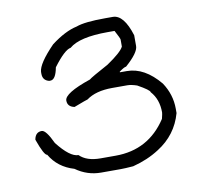

<svg xmlns="http://www.w3.org/2000/svg" viewBox="-59 -531 607 585"><g transform="rotate(-10 244.0 -238.5)"><path d="M302.2 -468.8H325.7Q359.9 -468.8 380.4 -402.3V-369.1Q380.4 -348.6 339.4 -312.5Q334 -312.5 317.9 -300.8V-298.8H339.4Q394 -298.8 440.9 -242.2Q466.3 -204.1 466.3 -160.2V-146.5Q448.2 -81.5 390.1 -44.9Q354 -21.5 308.1 -9.8Q281.7 -7.8 269 -7.8H208.5Q166 -7.8 130.4 -33.2Q80.6 -47.9 56.2 -89.8Q46.9 -89.8 28.8 -140.6V-142.6Q33.2 -164.1 52.2 -164.1Q65.4 -164.1 85.4 -121.1Q123.5 -72.3 149.9 -72.3Q171.4 -50.8 214.4 -50.8H261.2Q363.3 -50.8 419.4 -136.7Q423.3 -152.3 423.3 -156.2Q423.3 -196.8 399.9 -222.7Q399.9 -229.5 362.8 -250Q345.2 -255.9 333.5 -255.9H286.6Q235.4 -255.9 206.5 -234.4Q204.6 -234.4 163.6 -218.8Q142.1 -223.1 142.1 -242.2Q142.1 -265.1 224.1 -293Q230.5 -298.8 284.7 -328.1Q329.6 -358.4 337.4 -375V-396.5Q337.4 -400.4 323.7 -425.8H302.2Q214.8 -425.8 183.1 -398.4Q164.1 -395.5 128.4 -347.7Q121.6 -310.5 105 -310.5H101.1Q81.5 -315.4 81.5 -335.9V-341.8Q83 -367.2 132.3 -418Q175.8 -451.2 212.4 -459Q238.3 -468.8 302.2 -468.8Z"/></g></svg>

Font: CEF Fonts CJK
Style: Regular
Weight: 400
Designer: PartyBoss (派对大魔王)
Version: Release 2.25